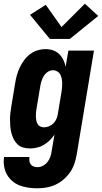

<svg xmlns="http://www.w3.org/2000/svg" viewBox="-33 -793 553 1036"><path d="M169 223Q144 223 119.5 219.5Q95 216 73 207.5Q51 199 33 183.5Q15 168 4 148Q-7 128 -11 103.5Q-15 79 -11 54H126Q124 65 125.5 75.5Q127 86 133 94Q139 102 149 105.5Q159 109 169 109Q185 109 199.5 101Q214 93 224 80Q234 67 239 51.5Q244 36 246 21L261 -67Q250 -50 235 -35.5Q220 -21 203 -11Q186 -1 166.5 3.5Q147 8 129 8Q110 8 92 3Q74 -2 61.5 -14Q49 -26 41 -42Q33 -58 28.5 -75.5Q24 -93 22.5 -111.5Q21 -130 21 -149Q21 -168 23.5 -187Q26 -206 29 -225L49 -345Q52 -366 58 -387Q64 -408 73.5 -428.5Q83 -449 97 -468Q111 -487 129.5 -501Q148 -515 169.5 -521.5Q191 -528 213 -528Q234 -528 253 -521.5Q272 -515 286 -501.5Q300 -488 308.5 -470.5Q317 -453 321 -433L336 -520H474L381 40Q377 64 369 88.5Q361 113 346.5 134.5Q332 156 311.5 174Q291 192 267.5 203Q244 214 219 218.5Q194 223 169 223ZM204 -106Q218 -106 231.5 -111.5Q245 -117 255.5 -127.5Q266 -138 271.5 -151.5Q277 -165 279 -178L299 -298Q301 -311 302 -323Q303 -335 302.5 -347Q302 -359 299.5 -371Q297 -383 291.5 -392.5Q286 -402 275.5 -408Q265 -414 253 -414Q238 -414 224.5 -405Q211 -396 203 -382.5Q195 -369 190.5 -354.5Q186 -340 184 -326L164 -206Q162 -195 161 -184.5Q160 -174 160.5 -163.5Q161 -153 163 -142.5Q165 -132 170 -123.5Q175 -115 184.5 -110.5Q194 -106 204 -106ZM236 -583 129 -713 214 -767 299 -647 425 -773 497 -707 344 -583Z"/></svg>

Font: Iosevka SS04 Heavy
Style: Italic
Weight: 900
Italic angle: -9°
Monospace: yes
Designer: Belleve Invis
Foundry: Belleve Invis
Version: Version 19.0.0; ttfautohint (v1.8.4)